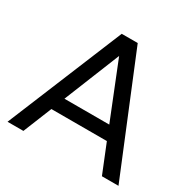

<svg xmlns="http://www.w3.org/2000/svg" viewBox="-173 -895 1158 1154"><g transform="rotate(30 406.0 -317.5)"><path d="M596 -115H211L131 83H21L351 -718H462L791 83H676ZM559 -208 404 -595 248 -208Z"/></g></svg>

Font: Gmarket Sans TTF Medium
Style: Regular
Weight: 500
Designer: Creative Director : Sungho Lee; Art Director : Kiwoong Choi; Project Manager : Sori Yang, Jongwook Yoon; Font Designer :
Foundry: Sandoll Inc.
Version: Version 1.000;hotconv 1.0.109;makeotfexe 2.5.65596